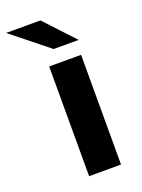

<svg xmlns="http://www.w3.org/2000/svg" viewBox="-190 -753 600 814"><g transform="rotate(-20 110.0 -345.5)"><path d="M67 -495H211V0H67ZM-56 -691H99L223 -558H110Z"/></g></svg>

Font: Montserrat Ace
Style: Bold
Weight: 700
Designer: Julieta Ulanovsky
Foundry: Julieta Ulanovsky
Version: Version 1